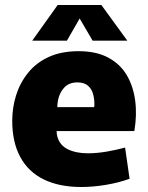

<svg xmlns="http://www.w3.org/2000/svg" viewBox="-20 -737 592 769"><path d="M306 12Q217 12 155 -18.5Q93 -49 61 -108.5Q29 -168 29 -253Q29 -306 44.5 -355.5Q60 -405 92.5 -445.5Q125 -486 175.5 -509Q226 -532 295 -532Q366 -532 414 -506Q462 -480 488 -435.5Q514 -391 521.5 -333.5Q529 -276 518 -212H125L225 -286Q200 -226 209.5 -190.5Q219 -155 252 -139Q285 -123 332 -123Q368 -123 408.5 -130Q449 -137 481 -146L499 -21Q455 -5 403.5 3.5Q352 12 306 12ZM126 -308H357Q358 -312 358 -315Q358 -318 358 -321Q358 -342 352.5 -361.5Q347 -381 332 -394Q317 -407 290 -407Q257 -407 237.5 -386.5Q218 -366 212 -334Q206 -302 214 -268ZM109 -574 211 -717H386L490 -574H351L299 -663L248 -574Z"/></svg>

Font: Murecho Thin ExtraBold
Style: Regular
Weight: 800
Version: Version 1.010